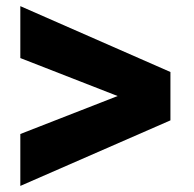

<svg xmlns="http://www.w3.org/2000/svg" viewBox="-20 -612 639 632"><path d="M541 -215.8 46.9 0V-170.9L367.2 -295.9L46.9 -420.9V-591.8L541 -375Z"/></svg>

Font: Human Sans Black
Style: Regular
Weight: 800
Designer: Tim Radville
Foundry: Continuum
Version: Version 1.000;FEAKit 1.0